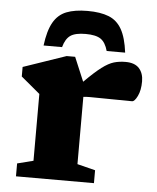

<svg xmlns="http://www.w3.org/2000/svg" viewBox="-53 -778 675 823"><g transform="rotate(5 285.0 -366.5)"><path d="M472 -529.5Q511.5 -529.5 530.5 -508.5Q549.5 -487.5 549.5 -452.5Q549.5 -414 537.2 -389Q525 -364 514 -364Q466 -364 422.8 -365Q379.5 -366 332.5 -366Q314.5 -366 304.5 -364.5V-75L382 -55.5V0H46.5V-55.5L115.5 -73V-360.5Q106 -369 83.8 -387Q61.5 -405 34 -428.5V-469.5L218 -532.5H254.5L298 -429Q342 -473 370.5 -494.5Q399 -516 422 -522.8Q445 -529.5 472 -529.5ZM291 -634Q247 -634 226 -619.8Q205 -605.5 195 -569H115.5Q123.5 -633 143.8 -668.8Q164 -704.5 200 -718.8Q236 -733 291 -733Q346 -733 382 -718.8Q418 -704.5 438.2 -668.8Q458.5 -633 466.5 -569H387Q377 -605.5 356 -619.8Q335 -634 291 -634Z"/></g></svg>

Font: Newsreader Caption
Style: Bold
Weight: 700
Designer: Hugues Gentile
Foundry: Production Type
Version: Version 1.001